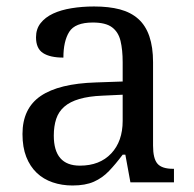

<svg xmlns="http://www.w3.org/2000/svg" viewBox="-20 -566 603 596"><path d="M268.1 -496.1Q212.9 -496.1 194.8 -467Q176.8 -438 176.8 -387.2Q135.3 -387.2 113.5 -401.4Q91.8 -415.5 91.8 -450.2Q91.8 -476.1 106 -494.1Q120.1 -512.2 145 -523.9Q169.4 -535.2 202.1 -540.5Q234.9 -545.9 272 -545.9Q317.9 -545.9 352.1 -536.9Q386.2 -527.8 409.2 -507.3Q455.1 -466.3 455.1 -373V-113.8Q455.1 -73.7 468.8 -57.9Q482.4 -42 517.1 -42H520V0H384.8L369.1 -85.9H360.8Q338.9 -56.6 318.4 -35.2Q297.9 -13.7 271.5 -2Q245.1 9.8 205.1 9.8Q171.9 9.8 143.3 0Q114.7 -9.8 94.2 -29.3Q73.2 -49.3 61.5 -79.1Q49.8 -108.9 49.8 -149.9Q49.8 -229.5 106.4 -268.1Q163.1 -306.6 277.8 -310.1L360.8 -313V-373Q360.8 -411.1 354.2 -438.7Q347.7 -466.3 327.9 -481.2Q308.1 -496.1 268.1 -496.1ZM147 -145Q147 -51.8 228 -51.8Q289.6 -51.8 325.2 -89.6Q360.8 -127.4 360.8 -190.9V-272L296.9 -269Q214.8 -265.6 179.7 -234.9Q162.1 -219.7 154.5 -197Q147 -174.3 147 -145Z"/></svg>

Font: Koh Santepheap
Style: Regular
Weight: 400
Designer: Danh Hong
Version: Version 2.002; ttfautohint (v1.8.3)